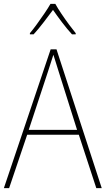

<svg xmlns="http://www.w3.org/2000/svg" viewBox="-20 -969 544 989"><path d="M476 0 386 -275H120L27 0H0L241 -715H271L504 0ZM282 -601Q276 -621 269.5 -641Q263 -661 255 -687Q248 -665 241 -643.5Q234 -622 227 -600L128 -300H377ZM265 -949Q277 -927 296.5 -898Q316 -869 336 -842Q356 -815 370 -798V-792H351Q326 -819 299.5 -854Q273 -889 253 -918Q232 -890 205 -854.5Q178 -819 153 -792H134V-798Q150 -817 170 -844.5Q190 -872 209 -900Q228 -928 240 -949Z"/></svg>

Font: Noto Sans Myanmar UI SemiCondensed Thin
Style: Regular
Weight: 100
Width: 4
Designer: Monotype Design Team
Foundry: Monotype Imaging Inc.
Version: Version 2.103; ttfautohint (v1.8.4.7-5d5b)